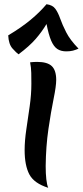

<svg xmlns="http://www.w3.org/2000/svg" viewBox="-20 -877 393 912"><path d="M197 -88Q197 -52 200 -25.5Q203 1 209 15Q142 -6 119.5 -48.5Q97 -91 97 -164Q97 -208 105 -262Q113 -316 121 -372Q129 -428 129 -479Q129 -505 128.5 -530.5Q128 -556 123 -581Q131 -582 140 -582.5Q149 -583 156 -583Q205 -583 226 -563Q247 -543 247 -497Q247 -468 234.5 -407Q222 -346 210 -264Q198 -182 197 -88ZM68 -619Q58 -626 39.5 -646.5Q21 -667 19 -709Q81 -746 125 -782.5Q169 -819 201 -857Q230 -853 243 -835Q256 -817 266 -788.5Q276 -760 294.5 -723.5Q313 -687 353 -646Q340 -640 326.5 -636.5Q313 -633 295 -633Q269 -633 252 -644.5Q235 -656 223 -684Q211 -712 201 -763Q179 -726 149.5 -692Q120 -658 68 -619Z"/></svg>

Font: Merienda Medium
Style: Regular
Weight: 500
Designer: Eduardo Rodriguez Tunni
Foundry: Eduardo Rodriguez Tunni
Version: Version 2.001; ttfautohint (v1.8.4.7-5d5b)